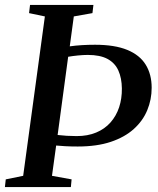

<svg xmlns="http://www.w3.org/2000/svg" viewBox="-28 -763 646 783"><path d="M-8 0 -4.5 -31.5 66.5 -46 155 -696 90.5 -709.5 94.5 -743H353L349 -709.5L273 -696L256.5 -574Q281.5 -577.5 307.2 -579Q333 -580.5 359.5 -580.5Q440 -580.5 491 -559.5Q542 -538.5 566.2 -499.2Q590.5 -460 590.5 -405Q590.5 -357 572.5 -313.5Q554.5 -270 517.5 -236.8Q480.5 -203.5 423.8 -184.5Q367 -165.5 289 -165.5Q260 -165.5 237.8 -166.8Q215.5 -168 201 -169.5L184 -46L264 -31.5L261 0ZM250 -531.5 207 -212.5Q224.5 -210.5 244.5 -209.2Q264.5 -208 284.5 -208Q329.5 -208 364.2 -222.5Q399 -237 422.5 -263.5Q446 -290 457.8 -325.5Q469.5 -361 469 -402.5Q468.5 -444.5 454.8 -475.2Q441 -506 410.8 -522.5Q380.5 -539 330 -539Q312.5 -539 289.8 -536.8Q267 -534.5 250 -531.5Z"/></svg>

Font: Merriweather 72pt Medium
Style: Italic
Weight: 500
Italic angle: -7.8°
Version: Version 2.101